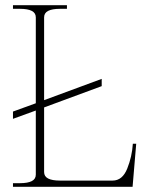

<svg xmlns="http://www.w3.org/2000/svg" viewBox="-20 -720 565 740"><path d="M505 -166 491 0H30V-14H57Q87 -14 102.5 -22Q118 -30 118 -47V-294L30 -262V-290L118 -322V-653Q118 -670 102.5 -678Q87 -686 57 -686H30V-700H238V-686H211Q181 -686 165.5 -678Q150 -670 150 -653V-334L372 -416V-388L150 -306V-57Q150 -40 165.5 -32Q181 -24 211 -24H414Q452 -24 470.5 -70.5Q489 -117 492 -166Z"/></svg>

Font: Taviraj Thin
Style: Regular
Weight: 250
Designer: Katatrad Team
Foundry: CadsonDemak
Version: Version 1.001